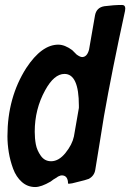

<svg xmlns="http://www.w3.org/2000/svg" viewBox="-20 -746 525 774"><path d="M254 -8V-13Q251 -39 229 -39Q224 -39 218 -36Q214 -35 208 -30Q195 -23 184 -14Q146 8 122 8Q91 8 68 -12.5Q45 -33 33 -65.5Q21 -98 15.5 -131.5Q10 -165 10 -197Q10 -353 86 -472Q148 -566 215 -566Q241 -566 271 -544L289 -526Q303 -516 311 -516Q331 -516 339 -546L363 -684Q369 -716 401 -721Q439 -726 472 -726Q485 -726 485 -712Q485 -711 484.5 -707.5Q484 -704 484 -702Q431 -459 399 -277Q395 -253 383 -177.5Q371 -102 364 -61Q360 -37 338 -25Q329 -21 287 -11L271 -7Q257 -5 256 -5Q254 -7 254 -8ZM186 -96Q217 -96 244 -129.5Q271 -163 278 -196Q281 -216 288 -253.5Q295 -291 298 -311V-320Q298 -448 240 -448Q198 -448 162 -382Q120 -306 120 -215Q120 -188 124.5 -164Q129 -140 144.5 -118Q160 -96 186 -96Z"/></svg>

Font: Bangerz Fix
Style: Regular
Weight: 400
Designer: vernon adams
Foundry: Vernon Adams
Version: Version 2.10;December 28, 2023;FontCreator 13.0.0.2683 64-bi